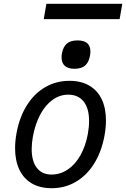

<svg xmlns="http://www.w3.org/2000/svg" viewBox="-20 -986 664 1012"><path d="M59.5 -204.5Q59.5 -242 67 -284Q82.5 -368.5 121.5 -430.8Q160.5 -493 218.2 -526.5Q276 -560 346.5 -560Q407 -560 450.2 -535Q493.5 -510 516 -463Q538.5 -416 538.5 -351Q538.5 -314 531 -272Q515.5 -187 476.5 -124.2Q437.5 -61.5 380 -27.8Q322.5 6 252 6Q191 6 147.8 -19.2Q104.5 -44.5 82 -92Q59.5 -139.5 59.5 -204.5ZM443 -280Q449.5 -316 449.5 -348.5Q449.5 -414.5 421 -450.8Q392.5 -487 339.5 -487Q295.5 -487 257.8 -460.2Q220 -433.5 193 -383.8Q166 -334 153.5 -267Q147 -231.5 147 -200Q147 -136.5 174.2 -101.2Q201.5 -66 251.5 -66Q297.5 -66 336.8 -92.2Q376 -118.5 403.5 -166.8Q431 -215 443 -280ZM304.5 -683.5Q304.5 -695 306.5 -705Q313 -740 332.8 -756.5Q352.5 -773 388.5 -773Q456.5 -773 456.5 -715Q456.5 -703.5 454.5 -693Q448 -657 428.2 -640.2Q408.5 -623.5 372.5 -623.5Q339 -623.5 321.8 -638.8Q304.5 -654 304.5 -683.5ZM224.5 -966H624.5L610.5 -885H210.5Z"/></svg>

Font: JuliaMono Italic
Style: Regular
Weight: 400
Italic angle: -9°
Monospace: yes
Designer: cormullion
Foundry: corm
Version: Version 0.049; ttfautohint (v1.8.4)